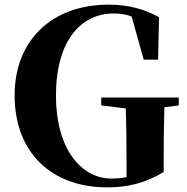

<svg xmlns="http://www.w3.org/2000/svg" viewBox="-20 -787 806 827"><path d="M416 -333 522 -320C524 -246 525 -174 525 -100V-24C504 -20 483 -18 460 -18C326 -18 221 -151 221 -374C221 -614 330 -729 470 -729C498 -729 523 -725 547 -716L599 -530H661L665 -713C603 -747 534 -767 448 -767C207 -767 43 -617 43 -376C43 -128 204 20 441 20C536 20 607 0 685 -46V-95C685 -177 686 -251 688 -325L750 -333V-367H416Z"/></svg>

Font: Noto Serif SC Black
Style: Regular
Weight: 900
Designer: Ryoko NISHIZUKA 西塚涼子 (kana & ideographs); Frank Grießhammer (Latin, Greek & Cyrillic); Wenlong ZHANG 张文龙 (bopomofo); San
Foundry: Adobe
Version: Version 2.001;hotconv 1.1.0;makeotfexe 2.6.0